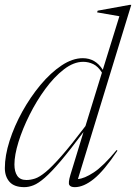

<svg xmlns="http://www.w3.org/2000/svg" viewBox="-22 -762 562 792"><path d="M462.5 -140.5Q407 -57.5 365 -23.8Q323 10 286.5 10Q269.5 10 264 1.2Q258.5 -7.5 268.5 -41L322.5 -217.5Q266.5 -142.5 228 -97.2Q189.5 -52 162.8 -28.8Q136 -5.5 116.2 2.2Q96.5 10 78.5 10Q36.5 10 17.2 -12Q-2 -34 -2 -68.5Q-2 -120 17.5 -181Q37 -242 70.2 -302Q103.5 -362 145.2 -412Q187 -462 232 -492Q277 -522 319.5 -522Q372 -522 402 -474L470.5 -695L378.5 -711L381 -718L513 -742H519.5L299.5 -23.5Q325.5 -25 364.8 -50.8Q404 -76.5 459 -143ZM37.5 -83.5Q37.5 -54 49.2 -36.8Q61 -19.5 87 -19.5Q104 -19.5 122.5 -25.5Q141 -31.5 166.8 -52.8Q192.5 -74 232 -119Q271.5 -164 330.5 -242L398.5 -462.5Q382.5 -488 362.8 -497.5Q343 -507 321 -507Q282 -507 241.8 -476Q201.5 -445 165 -395.2Q128.5 -345.5 99.8 -288Q71 -230.5 54.2 -176.2Q37.5 -122 37.5 -83.5Z"/></svg>

Font: Newsreader Display ExtraLight
Style: Italic
Weight: 275
Italic angle: -17°
Designer: Hugues Gentile
Foundry: Production Type
Version: Version 1.002